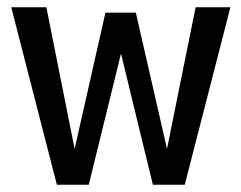

<svg xmlns="http://www.w3.org/2000/svg" viewBox="-20 -510 666 530"><path d="M490 0 616 -490H520L441 -99L355 -475H271L186 -99L108 -490H11L137 0H225L314 -362L402 0Z"/></svg>

Font: Cabin Condensed
Style: Regular
Weight: 400
Designer: Pablo Impallari
Foundry: Pablo Impallari. www.impallari.com Igino Marini. www.ikern.com
Version: Version 1.006